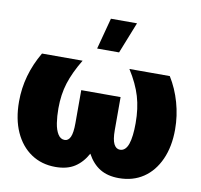

<svg xmlns="http://www.w3.org/2000/svg" viewBox="-81 -806 957 913"><g transform="rotate(10 397.0 -350.0)"><path d="M492 -361V-202Q492 -156 502.5 -135Q513 -114 532 -114Q546 -114 556 -123.5Q566 -133 572 -150.5Q578 -168 581 -193.5Q584 -219 584 -251Q584 -322 567 -379.5Q550 -437 510 -500H705Q738 -447 756 -383.5Q774 -320 774 -254Q774 -171 746 -109Q718 -47 668 -13.5Q618 20 550 20Q496 20 459 -2.5Q422 -25 397 -71Q373 -27 336.5 -3.5Q300 20 244 20Q177 20 126.5 -14Q76 -48 48 -110Q20 -172 20 -257Q20 -321 37 -381.5Q54 -442 88 -500H284Q245 -435 227.5 -379.5Q210 -324 210 -257Q210 -219 215 -186.5Q220 -154 232.5 -134Q245 -114 265 -114Q283 -114 292.5 -134.5Q302 -155 302 -202V-361ZM382 -720H508L448 -569H342Z"/></g></svg>

Font: Moderustic ExtraBold
Style: Regular
Weight: 800
Designer: Tural Alisoy
Foundry: TAFT Foundry
Version: Version 2.120